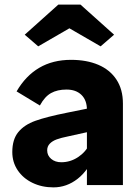

<svg xmlns="http://www.w3.org/2000/svg" viewBox="-20 -801 604 831"><path d="M267.8 -413.4Q228.2 -413.4 200.8 -398.1Q173.4 -382.8 152.6 -344.4L51.8 -405.4Q91 -473 149.8 -507.5Q208.6 -542 287.4 -542Q355.2 -542 405.6 -520.5Q456 -499 484 -456.5Q512 -414 512 -352.8V0H356.2V-325.8Q356.2 -367.2 332.5 -390.3Q308.8 -413.4 267.8 -413.4ZM33.2 -143Q33.2 -197.6 59.2 -229.3Q85.2 -261 133.3 -278.2Q181.4 -295.4 269.2 -313L433.2 -346.2L424.2 -243.8L274.2 -210.6Q244.2 -204.6 225.4 -197.7Q206.6 -190.8 195.4 -179.1Q184.2 -167.4 184.2 -150.4Q184.2 -128 201.4 -113.4Q218.6 -98.8 245.2 -98.8Q284 -98.8 317.3 -120.6Q350.6 -142.4 367.6 -177.6L392 -135.4Q363.6 -64.4 316.1 -27.2Q268.6 10 211.2 10Q161.2 10 120.5 -9.7Q79.8 -29.4 56.5 -64.2Q33.2 -99 33.2 -143ZM87 -650.8 232.6 -781.2H328.2L473.8 -650.8L415.4 -600.4L265.4 -687.2H295.4L145.4 -600.4Z"/></svg>

Font: Easer Grotesk Variable
Style: Regular
Weight: 400
Designer: Boardeaser, Bonnie Shaver-Troup, Thomas Jockin
Foundry: Lexend
Version: Version 1.001;Glyphs 3.1.2 (3151)